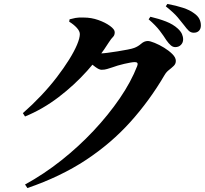

<svg xmlns="http://www.w3.org/2000/svg" viewBox="-20 -878 1040 974"><path d="M869 -639Q857 -639 846.5 -648Q836 -657 824 -674Q811 -695 790.5 -722Q770 -749 734 -780L743 -793Q786 -783 822 -769Q858 -755 882 -733Q897 -719 903 -705.5Q909 -692 909 -678Q909 -662 898 -650.5Q887 -639 869 -639ZM107 58Q202 6 290.5 -64Q379 -134 454.5 -214.5Q530 -295 587.5 -379Q645 -463 676 -543Q684 -563 664 -563Q656 -563 641.5 -560.5Q627 -558 610 -554Q593 -550 577.5 -545.5Q562 -541 552 -537Q536 -532 523.5 -528Q511 -524 495 -524Q483 -524 463.5 -538.5Q444 -553 423 -571L442 -610Q458 -608 468.5 -607.5Q479 -607 490 -607Q501 -607 525 -610Q549 -613 576.5 -617.5Q604 -622 627.5 -626.5Q651 -631 661 -635Q680 -642 696 -656Q712 -670 730 -670Q741 -670 764.5 -660.5Q788 -651 812.5 -636Q837 -621 854.5 -603.5Q872 -586 872 -569Q872 -554 861 -543.5Q850 -533 836.5 -522.5Q823 -512 814 -496Q739 -368 641.5 -259.5Q544 -151 416 -66.5Q288 18 119 76ZM96 -304Q144 -346 188 -392.5Q232 -439 268 -486Q304 -533 330.5 -575.5Q357 -618 371 -651.5Q385 -685 385 -705Q385 -720 369.5 -737Q354 -754 331 -768L333 -780Q347 -784 363 -787Q379 -790 405 -789Q443 -789 478.5 -776.5Q514 -764 538 -746.5Q562 -729 562 -715Q562 -699 553.5 -691Q545 -683 532 -663Q487 -591 422 -518.5Q357 -446 277 -385Q197 -324 107 -287ZM963 -712Q948 -712 937.5 -722Q927 -732 913 -751Q900 -768 881 -790.5Q862 -813 821 -846L829 -858Q873 -850 908 -838.5Q943 -827 964 -811Q983 -798 991 -782.5Q999 -767 999 -749Q999 -732 989.5 -722Q980 -712 963 -712Z"/></svg>

Font: Noto Serif TC ExtraBold
Style: Regular
Weight: 800
Designer: Ryoko NISHIZUKA 西塚涼子 (kana & ideographs); Frank Grießhammer (Latin, Greek & Cyrillic); Wenlong ZHANG 张文龙 (bopomofo); San
Foundry: Adobe
Version: Version 2.002-H1;hotconv 1.1.0;makeotfexe 2.6.0